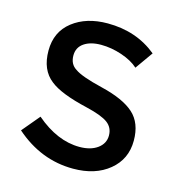

<svg xmlns="http://www.w3.org/2000/svg" viewBox="-84 -590 624 672"><g transform="rotate(15 227.5 -254.5)"><path d="M138.1 -377.3Q138.1 -345.4 161.9 -330.9Q185.6 -313.4 262.9 -294.8Q344.3 -275.3 382 -241.2Q419.6 -207.2 419.6 -143.3Q419.6 -76.3 369.6 -35.1Q319.6 6.2 239.2 6.2Q122.7 6.2 28.9 -76.3L82.5 -140.2Q160.8 -73.2 241.2 -73.2Q281.4 -73.2 306.2 -91.2Q330.9 -109.3 330.9 -138.1Q330.9 -167 308.8 -183.5Q286.6 -200 229.9 -213.4Q132 -236.1 93.8 -267Q49.5 -301 49.5 -371.1Q49.5 -439.2 99 -477.8Q148.5 -516.5 225.8 -516.5Q329.9 -516.5 404.1 -455.7L358.8 -391.8Q336.1 -412.4 297.9 -425.3Q259.8 -438.1 222.7 -438.1Q184.5 -438.1 161.3 -422.2Q138.1 -406.2 138.1 -377.3Z"/></g></svg>

Font: NATS
Style: Regular
Weight: 400
Designer: Purushoth Kumar Guthula
Foundry: Silicon Andhra, USA.
Version: Version 1.0.4; ttfautohint (v1.2.25-373a) -l 7 -r 28 -G 50 -